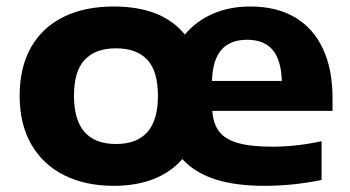

<svg xmlns="http://www.w3.org/2000/svg" viewBox="-20 -576 1105 606"><path d="M1029.5 -226H650Q653 -185 672 -160.5Q691 -136 731.5 -124.5Q772 -113 841 -113Q912.5 -113 995 -130V-8Q905 10.5 814.5 10.5Q722 10.5 658 -10.5Q594 -31.5 555.5 -74Q519.5 -32.5 465 -11Q410.5 10.5 339 10.5Q250.5 10.5 183.5 -22.5Q116.5 -55.5 79.2 -119.5Q42 -183.5 42 -273.5Q42 -363.5 78 -426.8Q114 -490 180.8 -522.8Q247.5 -555.5 339 -555.5Q491.5 -555.5 563.5 -467Q599 -509.5 651.8 -532.5Q704.5 -555.5 770 -555.5Q853 -555.5 911 -521.2Q969 -487 999.2 -422.2Q1029.5 -357.5 1029.5 -267ZM649 -320.5H869.5Q867.5 -387 840.2 -418.8Q813 -450.5 760 -450.5Q706.5 -450.5 678.8 -418.8Q651 -387 649 -320.5ZM478.5 -273Q478.5 -351.5 444.8 -387.5Q411 -423.5 346 -423.5Q281.5 -423.5 247.5 -387.5Q213.5 -351.5 213.5 -274Q213.5 -121.5 346 -121.5Q478.5 -121.5 478.5 -273Z"/></svg>

Font: Encode Sans Expanded
Style: Bold
Weight: 700
Width: 7
Designer: Multiple Designers
Foundry: Impallari Type
Version: Version 2.000